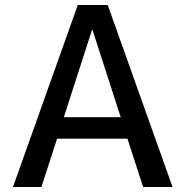

<svg xmlns="http://www.w3.org/2000/svg" viewBox="-20 -750 744 770"><path d="M32 0 292 -730H412L672 0H554L491 -194H209L146 0ZM236 -280H464L351 -630H349Z"/></svg>

Font: M PLUS 1p Medium
Style: Regular
Weight: 500
Version: Version 1.062